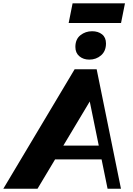

<svg xmlns="http://www.w3.org/2000/svg" viewBox="-74 -1153 812 1173"><path d="M-53.7 0 382 -730H516.5L665 0H583.2L462.2 -592.3L508.5 -590L155.2 0ZM228.7 -179 245.2 -263.5H571.7L555.2 -179ZM471.5 -788.8Q435.2 -788.8 410.9 -809.3Q386.5 -829.8 386.5 -866.2Q386.5 -913.5 417.4 -937.9Q448.2 -962.2 488.7 -962.2Q525.7 -962.2 549.6 -943.1Q573.5 -924 573.5 -887.5Q573.5 -841 543.6 -814.9Q513.7 -788.8 471.5 -788.8ZM345.5 -1012.5 369.5 -1132.7H689.5L665.5 -1012.5Z"/></svg>

Font: Savate ExtraLight
Style: Italic
Weight: 200
Italic angle: -11°
Designer: Max Esnée
Foundry: Plomb Type
Version: Version 2.000